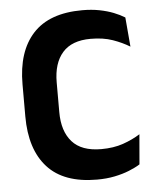

<svg xmlns="http://www.w3.org/2000/svg" viewBox="-50 -695 615 752"><g transform="rotate(-5 258.0 -319.0)"><path d="M301.5 13.5Q171.5 13.5 107.2 -57Q43 -127.5 43 -257.5V-383.5Q43 -512.5 107.2 -582.5Q171.5 -652.5 301 -652.5Q338 -652.5 368.5 -646.5Q399 -640.5 423.8 -630.8Q448.5 -621 467 -609.5L477 -494Q447.5 -512 410.5 -525Q373.5 -538 324 -538Q250 -538 213.5 -496.5Q177 -455 177 -379.5V-262.5Q177 -187.5 214 -145.8Q251 -104 328.5 -104Q377 -104 414.5 -117Q452 -130 482 -149L472 -31.5Q454 -20 428.5 -9.8Q403 0.5 371.2 7Q339.5 13.5 301.5 13.5Z"/></g></svg>

Font: Anek Gurmukhi SemiBold
Style: Regular
Weight: 600
Designer: Sarang Kulkarni (Gurmukhi), Yesha Goshar (Latin)
Foundry: Ek Type
Version: Version 1.003